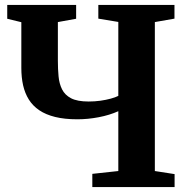

<svg xmlns="http://www.w3.org/2000/svg" viewBox="-20 -763 770 783"><path d="M462.5 -309.5Q427 -293.5 382.8 -285Q338.5 -276.5 295.5 -276.5Q243.5 -276.5 205 -286Q166.5 -295.5 140 -313.5Q113.5 -331.5 97.5 -357.2Q81.5 -383 74.2 -415.2Q67 -447.5 67 -486V-672.5L9.5 -686.5V-743H290.5V-686.5L216 -673V-515Q216 -481.5 218.8 -451.8Q221.5 -422 233 -398.8Q244.5 -375.5 270 -362.2Q295.5 -349 341.5 -349Q366 -349 389.2 -352.2Q412.5 -355.5 431.8 -360.8Q451 -366 462.5 -372V-673.5L381 -687V-743H691.5V-687L611.5 -673V-65.5L692 -53V0H356.5V-54L462.5 -65.5Z"/></svg>

Font: Merriweather 36pt
Style: Bold
Weight: 700
Designer: Eben Sorkin
Foundry: Eben Sorkin
Version: Version 2.100